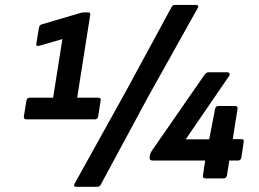

<svg xmlns="http://www.w3.org/2000/svg" viewBox="-20 -708 1027 762"><path d="M84.7 -234.3Q79.7 -234.3 76.7 -237.6Q73.7 -240.9 74.7 -246L84.8 -308.6Q87.1 -320.3 97.8 -320.3H190.8L227.7 -552.9L136.7 -526.6Q122.7 -522.3 124 -533.6L134.4 -596.3Q135.4 -603.3 138.1 -606.6Q140.7 -610 146.7 -611.6L298.4 -656.3Q302 -657.7 305.7 -658.2Q309.4 -658.7 313.4 -658.7H331.6Q339.9 -658.7 337.9 -648L286.3 -320.3H370Q381.7 -320.3 379.4 -308.6L369.6 -246Q367.6 -234.3 355.9 -234.3ZM282.1 33.4Q270.1 33.4 275.8 21.4L480.9 -347.9L661.7 -681.4Q666 -688.4 674 -688.4H758.6Q763.6 -688.4 766 -684.9Q768.3 -681.4 764.9 -676.4L566.8 -321.9L379 26.4Q375.7 33.4 366.4 33.4ZM795.1 0Q783.4 0 785.4 -11.7L794.4 -70.9H585.5Q572.5 -70.9 573.8 -83.2L575.2 -92.2Q576.5 -97.6 577.9 -101.1Q579.2 -104.6 581.5 -108L791.6 -411.1Q798.6 -421.1 807.6 -421.1H881.4Q888.7 -421.1 890.7 -416.4Q892.7 -411.7 888.7 -405.7L716.9 -154.9H810.2L833.6 -275.7Q835.9 -287.4 847.3 -287.4H913Q924.7 -287.4 922.7 -275.7L903.7 -155.9H937.9Q949.2 -155.9 947.2 -144.2L937.9 -82.6Q935.5 -70.9 924.2 -70.9H890L880.7 -11.7Q879.7 -6.7 876.3 -3.3Q873 0 867.6 0Z"/></svg>

Font: Sofia Sans Hairline
Style: Italic
Weight: 1
Italic angle: -9°
Designer: Botio Nikoltchev, Ani Petrova
Foundry: lettersoup
Version: Version 4.102